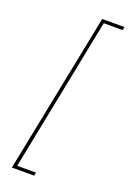

<svg xmlns="http://www.w3.org/2000/svg" viewBox="-175 -801 709 1054"><g transform="rotate(20 179.5 -274.0)"><path d="M42 194 229 -742H359L355 -723H245L66 175H176L172 194Z"/></g></svg>

Font: Montserrat Thin
Style: Italic
Weight: 100
Italic angle: -11.3°
Designer: Julieta Ulanovsky
Foundry: Julieta Ulanovsky
Version: Version 9.000; ttfautohint (v1.8.4.7-5d5b)